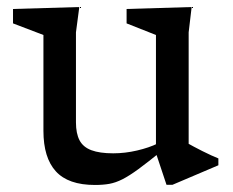

<svg xmlns="http://www.w3.org/2000/svg" viewBox="-20 -516 664 546"><path d="M196 -168Q196 -136.5 206.2 -117Q216.5 -97.5 240 -88.8Q263.5 -80 302 -80Q335.5 -80 369.8 -88Q404 -96 428.5 -108L439 -86Q400 -54.5 373.8 -35.2Q347.5 -16 328.2 -6.2Q309 3.5 291 6.8Q273 10 250 10Q174 10 138.8 -28.8Q103.5 -67.5 103.5 -144V-416.5L17 -449.5V-490.5L205.5 -496L196 -424ZM453.5 9.5 423.5 -80.5V-416.5L340 -449.5V-490.5L525 -496L516.5 -424V-107Q521 -104.5 531.5 -98.8Q542 -93 555.2 -86.5Q568.5 -80 580.8 -74.2Q593 -68.5 601 -65.5V-46L470.5 9.5Z"/></svg>

Font: Newsreader 9pt
Style: Regular
Weight: 400
Designer: Hugues Gentile
Foundry: Production Type
Version: Version 1.003